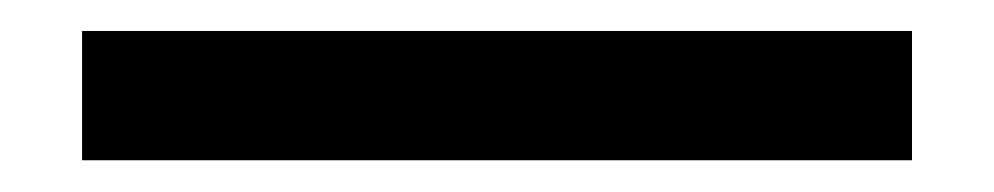

<svg xmlns="http://www.w3.org/2000/svg" viewBox="-20 21 642 124"><path d="M33 124.5V41H569V124.5Z"/></svg>

Font: Anek Latin Expanded Medium
Style: Regular
Weight: 500
Width: 7
Designer: Yesha Goshar
Foundry: Ek Type
Version: Version 1.003